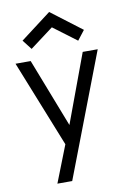

<svg xmlns="http://www.w3.org/2000/svg" viewBox="-102 -812 710 1072"><g transform="rotate(-10 253.0 -276.0)"><path d="M216 -9 20 -500H106L257 -111L401 -500H486L218 200H134ZM81 -620 255 -752 429 -620 387 -566 255 -665 123 -566Z"/></g></svg>

Font: NT Somic
Style: Regular
Weight: 400
Designer: Ravid Balaliev — lead type designer, mastering
Michael Voronin — secret advisor, marketing
Ivan Kovalenko — best boy
Foundry: NT Type
Version: Version 0.7